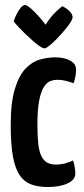

<svg xmlns="http://www.w3.org/2000/svg" viewBox="-20 -740 338 770"><path d="M172 10Q134 10 106 0Q78 -10 59.5 -36.5Q41 -63 32 -112Q23 -161 23 -239Q23 -329 39.5 -383Q56 -437 82 -464.5Q108 -492 139.5 -501Q171 -510 202 -510Q238 -510 261.5 -497Q285 -484 285 -461Q285 -451 283 -436.5Q281 -422 275 -406Q263 -411 245.5 -415.5Q228 -420 210 -420Q196 -420 181.5 -414.5Q167 -409 155.5 -390.5Q144 -372 137 -336Q130 -300 130 -240Q130 -194 133.5 -163Q137 -132 146 -114Q155 -96 169 -88Q183 -80 204 -80Q223 -80 242 -85Q261 -90 273 -97Q278 -80 280 -67.5Q282 -55 282 -43Q282 -19 251 -4.5Q220 10 172 10ZM159 -546Q152 -546 139.5 -554.5Q127 -563 111.5 -576.5Q96 -590 80.5 -605Q65 -620 53 -633Q41 -646 35 -655Q42 -677 55.5 -698.5Q69 -720 80 -720Q86 -720 96.5 -712Q107 -704 118.5 -692.5Q130 -681 140 -669Q150 -657 156.5 -649Q163 -641 163 -641Q180 -668 195.5 -684Q211 -700 220.5 -707.5Q230 -715 230 -715Q249 -706 260 -694Q271 -682 271 -671Q271 -663 261.5 -648.5Q252 -634 237 -616.5Q222 -599 206 -582.5Q190 -566 177 -556Q164 -546 159 -546Z"/></svg>

Font: Yanone Kaffeesatz ExtraLight SemiBold
Style: Regular
Weight: 600
Version: Version 2.003